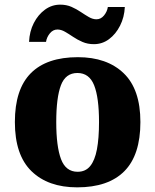

<svg xmlns="http://www.w3.org/2000/svg" viewBox="-20 -796 668 826"><path d="M312 10Q187 10 115.5 -59.5Q44 -129 44 -271Q44 -412 112.5 -481Q181 -550 315 -550Q440 -550 512 -481Q584 -412 584 -271Q584 -129 515 -59.5Q446 10 312 10ZM314 -57Q348 -57 368 -81.5Q388 -106 397 -153.5Q406 -201 406 -271Q406 -376 385 -429Q364 -482 313 -482Q262 -482 242 -429Q222 -376 222 -271Q222 -166 242.5 -111.5Q263 -57 314 -57ZM384 -606Q357 -606 335 -615.5Q313 -625 294.5 -637.5Q276 -650 259.5 -659.5Q243 -669 227 -669Q208 -669 194.5 -652.5Q181 -636 178 -616H105Q107 -661 125.5 -697Q144 -733 173.5 -754.5Q203 -776 239 -776Q266 -776 287.5 -766.5Q309 -757 327.5 -744.5Q346 -732 362.5 -722.5Q379 -713 395 -713Q414 -713 427.5 -729.5Q441 -746 444 -766H517Q515 -722 496.5 -685.5Q478 -649 449 -627.5Q420 -606 384 -606Z"/></svg>

Font: Noto Serif Armenian ExtraBold
Style: Regular
Weight: 800
Version: Version 2.007